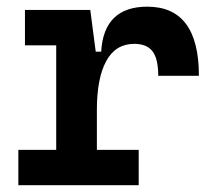

<svg xmlns="http://www.w3.org/2000/svg" viewBox="-20 -547 626 567"><path d="M266.1 -222.7V-104.5H389.6V0H34.2V-104.5H146V-413.1H53.7V-517.6H246.6L262.7 -394.5H278.8Q286.6 -527.3 415 -527.3Q567.4 -527.3 567.4 -323.2H447.3Q447.3 -373.5 430.4 -395.5Q413.6 -417.5 376.5 -417.5Q321.3 -417.5 293.7 -366.7Q266.1 -315.9 266.1 -222.7Z"/></svg>

Font: Cascadia Code SemiBold
Style: Regular
Weight: 600
Monospace: yes
Designer: Aaron Bell
Foundry: Saja Typeworks
Version: Version 2404.023; ttfautohint (v1.8.4)